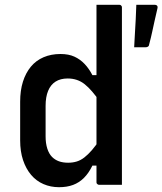

<svg xmlns="http://www.w3.org/2000/svg" viewBox="-20 -770 677 800"><path d="M64 -185V-346Q64 -393 75.5 -429.5Q87 -466 108.5 -492Q130 -518 161.5 -531.5Q193 -545 232 -545Q266 -545 290 -534Q314 -523 332.5 -503.5Q351 -484 365 -457H397V-345Q363 -395 333 -419Q303 -443 262 -443Q232 -443 211.5 -430Q191 -417 180.5 -391.5Q170 -366 170 -329V-202Q170 -173 177 -151Q184 -129 197 -116Q209 -104 225.5 -98Q242 -92 264 -92Q283 -92 299.5 -97Q316 -102 331.5 -114Q347 -126 363 -144.5Q379 -163 397 -190V-80H365Q350 -49 330 -29Q310 -9 284.5 0.5Q259 10 226 10Q191 10 161 -3Q131 -16 109.5 -41.5Q88 -67 76 -103Q64 -139 64 -185ZM382 -650Q382 -675 382 -700Q382 -725 382 -750Q394 -750 406 -750Q418 -750 429.5 -750Q441 -750 453 -750Q465 -750 477 -750Q481 -750 483 -748.5Q485 -747 486.5 -745Q488 -743 488 -739Q488 -663 488 -584.5Q488 -506 488 -428Q488 -350 488 -274.5Q488 -199 488 -128Q488 -92 488 -60Q488 -28 488 0Q476 0 464 0Q452 0 440.5 0Q429 0 417 0Q405 0 393 0Q390 0 387.5 -1.5Q385 -3 383.5 -5Q382 -7 382 -11Q382 -91 382 -171Q382 -251 382 -330.5Q382 -410 382 -490Q382 -570 382 -650ZM586 -573Q570 -573 560 -573Q550 -573 539 -573Q541 -610 542.5 -636.5Q544 -663 545.5 -689Q547 -715 548 -750Q560 -750 570.5 -750Q581 -750 593.5 -750Q606 -750 624 -750Q632 -750 635 -745.5Q638 -741 636 -735Q629 -704 624 -682.5Q619 -661 614.5 -639Q610 -617 601 -583Q601 -579 597 -576Q593 -573 586 -573Z"/></svg>

Font: Recursive Monospace Medium
Style: Regular
Weight: 500
Version: Version 1.047